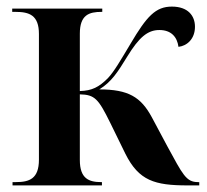

<svg xmlns="http://www.w3.org/2000/svg" viewBox="-20 -562 626 582"><path d="M18 0H289V-10H287C250 -10 222 -20 222 -77V-276C267 -275 278 -263 314 -190L360 -96C401 -14 449 0 549 0H584V-10H580C544 -10 534 -33 487 -119L440 -207C407 -268 369 -291 281 -291C318 -314 336 -342 366 -391C401 -448 427 -471 463 -471C499 -471 517 -450 521 -420C547 -423 571 -444 571 -481C571 -514 550 -542 501 -542C452 -542 425 -513 376 -430C346 -380 326 -345 307 -325C280 -298 259 -287 222 -286V-460C222 -517 250 -526 288 -526H290V-536H17V-526H27C69 -526 98 -516 98 -459V-78C98 -20 69 -10 28 -10H18Z"/></svg>

Font: Noto Serif Display SemiCondensed SemiBold
Style: Regular
Weight: 600
Width: 4
Designer: Monotype Design Team
Foundry: Monotype Imaging Inc.
Version: Version 2.009